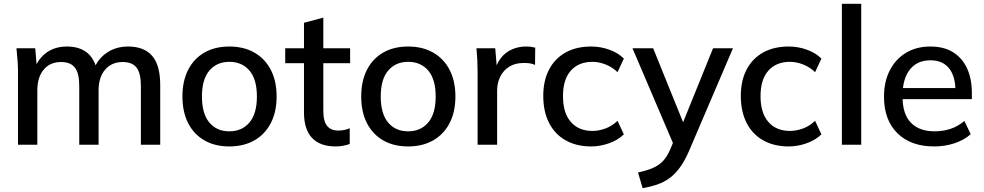

<svg xmlns="http://www.w3.org/2000/svg" viewBox="-20 -756 5139 1003"><path d="M74 0V-383Q74 -412 71.5 -442.5Q69 -473 66 -504H164L173 -398H161Q182 -453 225.5 -483Q269 -513 330 -513Q392 -513 431.5 -483.5Q471 -454 486 -393H470Q490 -448 538 -480.5Q586 -513 649 -513Q733 -513 775 -464Q817 -415 817 -312V0H716V-307Q716 -373 693.5 -402.5Q671 -432 621 -432Q563 -432 529 -392Q495 -352 495 -284V0H394V-307Q394 -373 371.5 -402.5Q349 -432 299 -432Q241 -432 208 -392Q175 -352 175 -284V0Z M1178 9Q1103 9 1048 -22.5Q993 -54 963 -112.5Q933 -171 933 -252Q933 -333 963 -391.5Q993 -450 1048 -481.5Q1103 -513 1178 -513Q1253 -513 1308.5 -481.5Q1364 -450 1394.5 -391.5Q1425 -333 1425 -252Q1425 -171 1394.5 -112.5Q1364 -54 1308.5 -22.5Q1253 9 1178 9ZM1178 -70Q1244 -70 1283 -116Q1322 -162 1322 -252Q1322 -342 1283 -387.5Q1244 -433 1178 -433Q1113 -433 1074 -387.5Q1035 -342 1035 -252Q1035 -162 1073.5 -116Q1112 -70 1178 -70Z M1734 9Q1652 9 1610 -35.5Q1568 -80 1568 -169V-426H1470V-504H1568V-637L1669 -664V-504H1809V-426H1669V-178Q1669 -122 1689 -98Q1709 -74 1747 -74Q1766 -74 1780.5 -77.5Q1795 -81 1807 -86V-4Q1792 2 1772 5.5Q1752 9 1734 9Z M2112 9Q2037 9 1982 -22.5Q1927 -54 1897 -112.5Q1867 -171 1867 -252Q1867 -333 1897 -391.5Q1927 -450 1982 -481.5Q2037 -513 2112 -513Q2187 -513 2242.5 -481.5Q2298 -450 2328.5 -391.5Q2359 -333 2359 -252Q2359 -171 2328.5 -112.5Q2298 -54 2242.5 -22.5Q2187 9 2112 9ZM2112 -70Q2178 -70 2217 -116Q2256 -162 2256 -252Q2256 -342 2217 -387.5Q2178 -433 2112 -433Q2047 -433 2008 -387.5Q1969 -342 1969 -252Q1969 -162 2007.5 -116Q2046 -70 2112 -70Z M2475 0V-379Q2475 -410 2473.5 -441.5Q2472 -473 2469 -504H2567L2578 -374H2562Q2572 -421 2596 -452Q2620 -483 2654.5 -498Q2689 -513 2727 -513Q2743 -513 2754 -511.5Q2765 -510 2776 -507L2775 -417Q2758 -424 2745.5 -425.5Q2733 -427 2715 -427Q2671 -427 2640 -407.5Q2609 -388 2593 -355Q2577 -322 2577 -284V0Z M3068 9Q2992 9 2935.5 -22.5Q2879 -54 2848.5 -113.5Q2818 -173 2818 -255Q2818 -336 2849 -394Q2880 -452 2936 -482.5Q2992 -513 3068 -513Q3117 -513 3163 -496.5Q3209 -480 3239 -450L3206 -379Q3178 -406 3143 -419.5Q3108 -433 3075 -433Q3003 -433 2962 -387Q2921 -341 2921 -254Q2921 -166 2962 -119Q3003 -72 3075 -72Q3107 -72 3142 -84.5Q3177 -97 3206 -125L3239 -54Q3208 -24 3161.5 -7.5Q3115 9 3068 9Z M3337 227 3313 145Q3360 135 3391.5 121Q3423 107 3444 84.5Q3465 62 3480 27L3505 -32L3503 9L3284 -504H3392L3562 -84H3535L3705 -504H3809L3578 36Q3556 86 3531 120Q3506 154 3477 175Q3448 196 3413 208Q3378 220 3337 227Z M4100 9Q4024 9 3967.5 -22.5Q3911 -54 3880.5 -113.5Q3850 -173 3850 -255Q3850 -336 3881 -394Q3912 -452 3968 -482.5Q4024 -513 4100 -513Q4149 -513 4195 -496.5Q4241 -480 4271 -450L4238 -379Q4210 -406 4175 -419.5Q4140 -433 4107 -433Q4035 -433 3994 -387Q3953 -341 3953 -254Q3953 -166 3994 -119Q4035 -72 4107 -72Q4139 -72 4174 -84.5Q4209 -97 4238 -125L4271 -54Q4240 -24 4193.5 -7.5Q4147 9 4100 9Z M4378 0V-736H4479V0Z M4860 9Q4738 9 4668 -60Q4598 -129 4598 -251Q4598 -330 4628.5 -389Q4659 -448 4713.5 -480.5Q4768 -513 4840 -513Q4911 -513 4959 -483Q5007 -453 5032 -398.5Q5057 -344 5057 -270V-238H4677V-296H4988L4971 -283Q4971 -358 4937.5 -399.5Q4904 -441 4841 -441Q4771 -441 4733 -392.5Q4695 -344 4695 -259V-249Q4695 -160 4738.5 -115Q4782 -70 4862 -70Q4906 -70 4944.5 -82.5Q4983 -95 5018 -124L5051 -55Q5016 -24 4966 -7.5Q4916 9 4860 9Z"/></svg>

Font: Mulish ExtraLight SemiBold
Style: Regular
Weight: 600
Version: Version 3.603